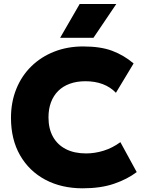

<svg xmlns="http://www.w3.org/2000/svg" viewBox="-20 -954 739 988"><path d="M405.5 15Q296.5 15 213.2 -29.2Q130 -73.5 83.2 -155Q36.5 -236.5 36.5 -347.5Q36.5 -428.5 63.8 -496Q91 -563.5 141 -612.5Q191 -661.5 259 -688.2Q327 -715 408 -715Q498.5 -715 558.2 -692.2Q618 -669.5 667.5 -627.5L576.5 -476.5Q548.5 -506 508.8 -521Q469 -536 420 -536Q374.5 -536 339 -523Q303.5 -510 279.2 -485.8Q255 -461.5 242.2 -427.2Q229.5 -393 229.5 -350Q229.5 -292 252.5 -250.5Q275.5 -209 318.8 -186.8Q362 -164.5 423 -164.5Q468 -164.5 513.2 -178.5Q558.5 -192.5 599.5 -222.5L683.5 -68.5Q635.5 -32 567 -8.5Q498.5 15 405.5 15ZM289.5 -759.5 390 -933.5H578.5L461 -759.5Z"/></svg>

Font: Geologica ExtraBold
Style: Regular
Weight: 800
Designer: Sindre Bremnes, Frode Helland
Foundry: Monokrom Skriftforlag AS
Version: Version 1.010;gftools[0.9.28]